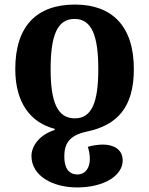

<svg xmlns="http://www.w3.org/2000/svg" viewBox="-20 -569 654 842"><path d="M309 -549C143 -549 47 -457 47 -266C47 -117 115 -31 220 -4V1C153 22 118 71 118 115C118 203 212 253 318 253C438 253 518 200 518 135C518 85 477 65 431 65C412 65 382 69 365 75C369 86 374 106 374 128C374 167 355 196 319 196C281 196 262 167 262 118C262 66 279 25 361 8C494 -20 567 -98 567 -266C567 -457 469 -549 309 -549ZM307 -486C383 -486 411 -411 411 -266C411 -123 384 -50 308 -50C231 -50 202 -123 202 -266C202 -411 230 -486 307 -486Z"/></svg>

Font: Noto Serif Georgian Bold
Style: Regular
Weight: 700
Designer: Monotype Design Team, Akaki Razmadze
Foundry: Google LLC
Version: Version 2.003